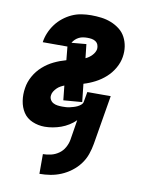

<svg xmlns="http://www.w3.org/2000/svg" viewBox="-85 -589 669 873"><g transform="rotate(10 250.0 -152.5)"><path d="M158 223V132Q176 132 195 127.5Q214 123 230.5 111.5Q247 100 257 82Q267 64 270 46L285 -47Q271 -33 254 -22.5Q237 -12 219 -5.5Q201 1 181.5 4.5Q162 8 144 8Q114 8 87 -3.5Q60 -15 45 -38Q30 -61 25.5 -90.5Q21 -120 26 -150Q30 -178 45 -205Q60 -232 83 -252.5Q106 -273 133 -286Q160 -299 189 -307L183 -369H69Q72 -391 81 -412.5Q90 -434 104 -453Q118 -472 137 -487Q156 -502 177 -511.5Q198 -521 220.5 -524.5Q243 -528 265 -528Q289 -528 312.5 -525Q336 -522 357.5 -513.5Q379 -505 397 -491Q415 -477 425.5 -457Q436 -437 439.5 -414Q443 -391 439 -366Q435 -340 420.5 -314.5Q406 -289 384.5 -269.5Q363 -250 337 -236.5Q311 -223 284 -215L293 -132L207 -125L200 -192Q192 -189 183 -184Q174 -179 167 -172Q160 -165 154.5 -156.5Q149 -148 148 -139Q146 -128 151 -118.5Q156 -109 165 -104Q174 -99 185 -97.5Q196 -96 207 -96Q215 -96 224 -96.5Q233 -97 241.5 -99Q250 -101 258.5 -103.5Q267 -106 275.5 -110Q284 -114 291.5 -120.5Q299 -127 300 -136L308 -181H416L378 46Q374 70 365.5 94.5Q357 119 341 140.5Q325 162 303 178.5Q281 195 257 205Q233 215 208 219Q183 223 158 223ZM273 -331Q289 -338 302 -351.5Q315 -365 318 -381Q319 -391 315.5 -400.5Q312 -410 303.5 -415.5Q295 -421 285.5 -422.5Q276 -424 265 -424Q256 -424 246 -422.5Q236 -421 227 -416.5Q218 -412 210.5 -405Q203 -398 198 -389L266 -395Z"/></g></svg>

Font: Iosevka SS18 Extrabold
Style: Italic
Weight: 800
Italic angle: -9°
Monospace: yes
Designer: Belleve Invis
Foundry: Belleve Invis
Version: Version 25.1.1; ttfautohint (v1.8.4)